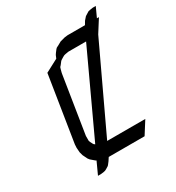

<svg xmlns="http://www.w3.org/2000/svg" viewBox="-167 -738 815 890"><g transform="rotate(-30 240.5 -292.5)"><path d="M75.2 -110.8 76.2 -128.9 131.8 -480 200.2 -516.1 207 -532.2 212.9 -541 223.1 -554.2 228 -559.1 241.2 -565.9 257.8 -575.2 283.2 -582 299.8 -584H393.1L403.8 -602.1L414.1 -613.8L418 -618.2L432.1 -627L439.9 -631.8L449.2 -633.8L464.8 -636.2H481L457 -584H467.8L424.8 -516.1L213.9 -67.9H418L375 0H183.1L171.9 17.1L162.1 29.8L158.2 34.2L144 43L136.2 46.9L127.9 48.8L111.8 50.8H96.2L126 -14.2L121.1 -17.1L101.1 -34.2L94.2 -43L82 -67.9L77.1 -85.9ZM140.1 -110.8 143.1 -103 149.9 -89.8 152.8 -85.9 158.2 -82 359.9 -516.1H265.1L248 -513.2L240.2 -511.2L231.9 -506.8L217.8 -498L213.9 -494.1L203.1 -480L196.8 -473.1L193.8 -463.9L189 -445.8L140.1 -137.2V-120.1Z"/></g></svg>

Font: Petahja
Style: Italic
Weight: 400
Designer: T. Christopher White
Version: Version 1.1